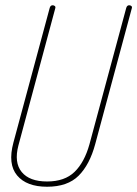

<svg xmlns="http://www.w3.org/2000/svg" viewBox="-20 -710 522 730"><path d="M159 0Q81 0 45 -43Q9 -86 31 -168L169 -680Q172 -690 180 -690Q185 -690 188.5 -687Q192 -684 190 -678L50 -157Q33 -92 62.5 -56Q92 -20 159 -20Q226 -20 263.5 -56.5Q301 -93 320 -161L460 -680Q463 -690 471 -690Q476 -690 479.5 -687Q483 -684 481 -678L342 -162Q321 -84 279 -42Q237 0 159 0Z"/></svg>

Font: Zen Loop
Style: Italic
Weight: 400
Italic angle: -15°
Designer: Yoshimichi Ohira
Foundry: A-1 Corp ZenFonts
Version: Version 1.000; ttfautohint (v1.8.3)